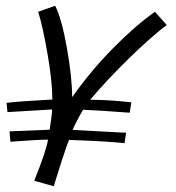

<svg xmlns="http://www.w3.org/2000/svg" viewBox="-20 -645 614 668"><path d="M2.9 -287.1Q37.1 -292 162.1 -298.8Q162.1 -361.8 145 -459.5Q127.9 -557.1 112.8 -604L171.9 -625Q194.8 -580.1 212.9 -477.5Q231 -375 231 -307.1Q296.9 -399.9 374 -478Q451.2 -556.2 519 -604L560.1 -558.1Q505.9 -517.1 428.5 -441.7Q351.1 -366.2 293.9 -297.9Q356 -297.9 437 -289.1L431.2 -252.9Q325.2 -260.7 269 -263.2Q239.3 -211.4 232.9 -192.9L418.9 -183.1L413.1 -147Q348.1 -153.8 220.2 -158.2Q205.1 -121.1 167 2.9L99.1 -16.1Q142.1 -123 147 -159.2Q113.8 -159.2 16.1 -151.9L13.2 -188L152.8 -193.8Q160.6 -247.1 161.1 -256.8V-264.2L5.9 -254.9Z"/></svg>

Font: Marck Script
Style: Regular
Weight: 400
Designer: Denis Masharov, Marck Fogel
Foundry: Denis Masharov
Version: Version 1.002